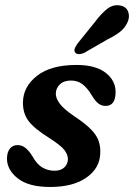

<svg xmlns="http://www.w3.org/2000/svg" viewBox="-20 -715 520 745"><path d="M191.5 -52.5Q216.5 -52.5 230 -65.8Q243.5 -79 243.5 -98Q243 -116.5 229 -134Q215 -151.5 169 -181Q113 -216 90.8 -245.5Q68.5 -275 69 -318Q70 -379 123.8 -421Q177.5 -463 276.5 -463Q350.5 -463 389.5 -433Q428.5 -403 428.5 -358Q428.5 -304 389.5 -304Q374.5 -304 362.2 -313Q350 -322 335.5 -346Q319.5 -373 300.5 -387.8Q281.5 -402.5 255.5 -402.5Q228 -402.5 212.2 -387.5Q196.5 -372.5 196.5 -350.5Q197 -333 211.8 -312.8Q226.5 -292.5 269.5 -263Q312 -235 334 -212Q356 -189 363.2 -166.8Q370.5 -144.5 369 -119.5Q367 -62 315.2 -25.8Q263.5 10.5 174.5 10.5Q91 10.5 49 -22.8Q7 -56 7 -100Q7.5 -125 18.5 -138.5Q29.5 -152 48 -152Q65.5 -152 79.2 -140.8Q93 -129.5 106 -108.5Q123.5 -77 144.8 -64.8Q166 -52.5 191.5 -52.5ZM347 -628Q371.5 -661 395.2 -680Q419 -699 447 -693.5Q470 -689 477.2 -669.8Q484.5 -650.5 475 -629Q465.5 -607.5 447 -592.5Q428.5 -577.5 397 -562L306 -509.5Q296 -505 286 -505Q276 -505 271.5 -511.5Q266.5 -519 270.5 -528.2Q274.5 -537.5 282 -547.5Z"/></svg>

Font: Fraunces 72pt SuperSoft SemiBold
Style: Italic
Weight: 600
Italic angle: -16°
Version: Version 1.000;[b76b70a41]